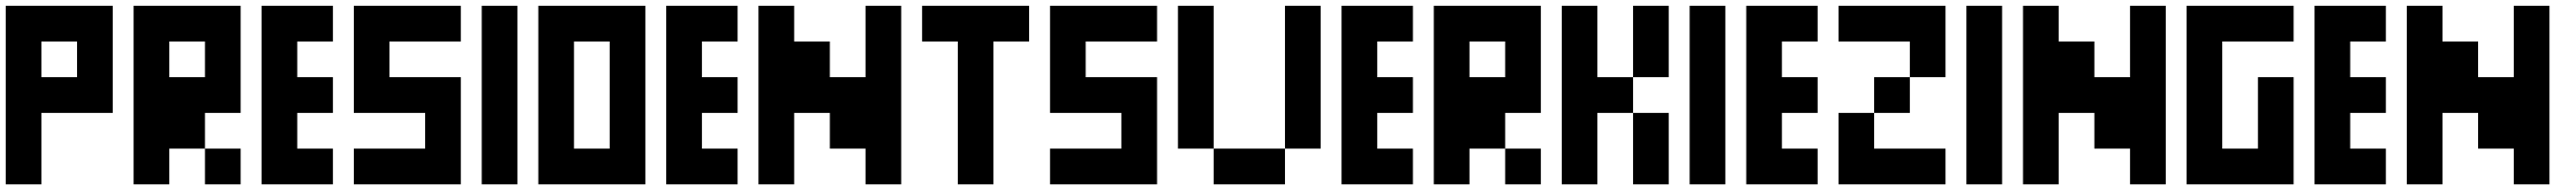

<svg xmlns="http://www.w3.org/2000/svg" viewBox="-20 -445 9026 665"><path d="M250 -174.8V-299.8H125V-174.8ZM0 200.2V-424.8H375V-49.8H125V200.2Z M698.2 200.2V75.2H823.2V200.2ZM698.2 -174.8V-299.8H573.2V-174.8ZM448.2 200.2V-424.8H823.2V-49.8H698.2V75.2H573.2V200.2Z M896.5 200.2V-424.8H1146.5V-299.8H1021.5V-174.8H1146.5V-49.8H1021.5V75.2H1146.5V200.2Z M1219.7 200.2V75.2H1469.7V-49.8H1219.7V-424.8H1594.7V-299.8H1344.7V-174.8H1594.7V200.2Z M1668 200.2V-424.8H1793V200.2Z M2116.2 75.2V-299.8H1991.2V75.2ZM1866.2 200.2V-424.8H2241.2V200.2Z M2314.5 200.2V-424.8H2564.5V-299.8H2439.5V-174.8H2564.5V-49.8H2439.5V75.2H2564.5V200.2Z M2637.7 200.2V-424.8H2762.7V-299.8H2887.7V-174.8H3012.7V-424.8H3137.7V200.2H3012.7V75.2H2887.7V-49.8H2762.7V200.2Z M3335.9 200.2V-299.8H3210.9V-424.8H3585.9V-299.8H3460.9V200.2Z M3659.2 200.2V75.2H3909.2V-49.8H3659.2V-424.8H4034.2V-299.8H3784.2V-174.8H4034.2V200.2Z M4232.4 200.2V75.2H4482.4V200.2ZM4107.4 75.2V-424.8H4232.4V75.2ZM4482.4 75.2V-424.8H4607.4V75.2Z M4680.7 200.2V-424.8H4930.7V-299.8H4805.7V-174.8H4930.7V-49.8H4805.7V75.2H4930.7V200.2Z M5253.9 200.2V75.2H5378.9V200.2ZM5253.9 -174.8V-299.8H5128.9V-174.8ZM5003.9 200.2V-424.8H5378.9V-49.8H5253.9V75.2H5128.9V200.2Z M5702.1 200.2V-49.8H5827.1V200.2ZM5452.1 200.2V-424.8H5577.1V-174.8H5702.1V-49.8H5577.1V200.2ZM5702.1 -174.8V-424.8H5827.1V-174.8Z M5900.4 200.2V-424.8H6025.4V200.2Z M6098.6 200.2V-424.8H6348.6V-299.8H6223.6V-174.8H6348.6V-49.8H6223.6V75.2H6348.6V200.2Z M6421.9 200.2V-49.8H6546.9V75.2H6796.9V200.2ZM6546.9 -49.8V-174.8H6671.9V-49.8ZM6671.9 -174.8V-299.8H6421.9V-424.8H6796.9V-174.8Z M6870.1 200.2V-424.8H6995.1V200.2Z M7068.4 200.2V-424.8H7193.4V-299.8H7318.4V-174.8H7443.4V-424.8H7568.4V200.2H7443.4V75.2H7318.4V-49.8H7193.4V200.2Z M7641.6 200.2V-424.8H8016.6V-299.8H7766.6V75.2H7891.6V-174.8H8016.6V200.2Z M8089.8 200.2V-424.8H8339.8V-299.8H8214.8V-174.8H8339.8V-49.8H8214.8V75.2H8339.8V200.2Z M8413.1 200.2V-424.8H8538.1V-299.8H8663.1V-174.8H8788.1V-424.8H8913.1V200.2H8788.1V75.2H8663.1V-49.8H8538.1V200.2Z"/></svg>

Font: Ishtika
Style: Block
Weight: 400
Designer: Kailash Nadh
Version: Version 2.3